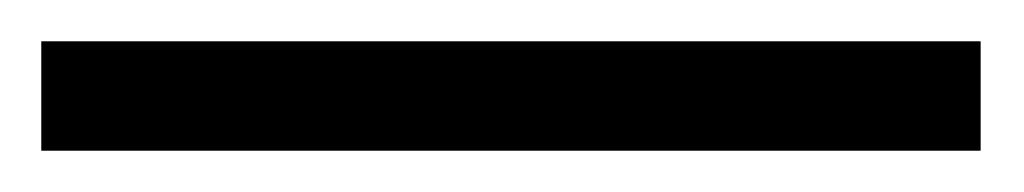

<svg xmlns="http://www.w3.org/2000/svg" viewBox="-20 51 496 93"><path d="M0 124V71H455V124Z"/></svg>

Font: Archivo Narrow
Style: Regular
Weight: 400
Designer: Hector Gatti
Foundry: Omnibus-Type
Version: Version 3.002